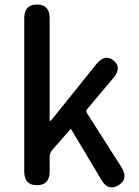

<svg xmlns="http://www.w3.org/2000/svg" viewBox="-20 -817 615 847"><path d="M143 0Q87 0 87 -60V-737Q87 -797 143 -797Q199 -797 199 -737V-288Q199 -283 201 -283Q203 -283 213 -295L405 -534Q443 -581 481 -550Q519 -519 480 -473L364 -335Q358 -327 363 -319L516 -79Q548 -28 503 0Q457 28 427 -24L295 -245Q292 -249 289 -245L211 -156Q199 -142 199 -123V-60Q199 0 143 0Z"/></svg>

Font: Resource Han Rounded TW Medium
Style: Regular
Weight: 500
Designer: Cyano Hao (round all glyphs); Ryoko NISHIZUKA 西塚涼子 (kana, bopomofo & ideographs); Paul D. Hunt (Latin, Greek & Cyrillic)
Foundry: Cyano Hao
Version: 0.990